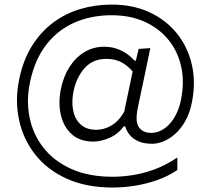

<svg xmlns="http://www.w3.org/2000/svg" viewBox="-20 -690 920 838"><path d="M472 128.5Q355 128.5 269.8 89.2Q184.5 50 132.5 -17Q80.5 -84 62.8 -168.2Q45 -252.5 63.5 -342.5Q80.5 -427 119 -488.8Q157.5 -550.5 211.5 -591Q265.5 -631.5 331 -650.8Q396.5 -670 468 -670Q559.5 -670 631.8 -636.8Q704 -603.5 751.5 -544.8Q799 -486 817 -409.2Q835 -332.5 818 -245.5Q808.5 -196.5 788.8 -161.8Q769 -127 744 -105Q719 -83 693 -72.8Q667 -62.5 645.5 -62.5Q607 -62.5 582.8 -73.8Q558.5 -85 545 -102.5Q531.5 -120 526.5 -138.5H520.5Q494.5 -104 457.2 -88Q420 -72 387.5 -72Q328.5 -72 292.8 -104.5Q257 -137 245.2 -189.8Q233.5 -242.5 246 -302.5Q257.5 -358 284.2 -399.2Q311 -440.5 349.5 -463.2Q388 -486 434.5 -486Q463.5 -486 488.2 -477.8Q513 -469.5 532.8 -455.8Q552.5 -442 566.5 -425.5H573L585 -476.5L636 -480Q624 -422 611 -359.5Q598 -297 584.5 -234.5L580.5 -214Q569.5 -158.5 586.5 -134.2Q603.5 -110 640 -110Q662.5 -110 683.2 -120.5Q704 -131 721.2 -150.2Q738.5 -169.5 751.2 -196.2Q764 -223 770 -255Q785.5 -331.5 771 -398.2Q756.5 -465 715.8 -515.5Q675 -566 612 -594.8Q549 -623.5 467 -623.5Q379 -623.5 306.2 -592Q233.5 -560.5 183 -496.2Q132.5 -432 111.5 -334Q94 -253.5 108.8 -179Q123.5 -104.5 169.2 -45.8Q215 13 291 47.2Q367 81.5 472 81.5Q511.5 81.5 557.8 74.5Q604 67.5 653.8 49.5Q703.5 31.5 754 -2.5V52Q714 79 666.8 95.8Q619.5 112.5 569.8 120.5Q520 128.5 472 128.5ZM401 -123.5Q434 -123.5 466.2 -142.2Q498.5 -161 522 -202L559 -378Q538.5 -402.5 510.8 -417.8Q483 -433 444.5 -433Q385.5 -433 350 -393.5Q314.5 -354 301.5 -294.5Q291.5 -247 299.2 -208.2Q307 -169.5 332.2 -146.5Q357.5 -123.5 401 -123.5Z"/></svg>

Font: Commissioner Thin Light
Style: Regular
Weight: 300
Version: Version 1.000